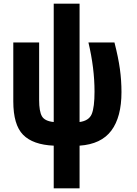

<svg xmlns="http://www.w3.org/2000/svg" viewBox="-20 -780 741 1040"><path d="M271 240V9Q158 4 105 -50Q52 -104 52 -231V-550H192V-238Q192 -177 207 -150.5Q222 -124 271 -119V-760H411V-119Q462 -126 477 -162.5Q492 -199 492 -284Q492 -411 459 -550H600Q621 -468 629.5 -406Q638 -344 638 -281Q638 -146 583 -72.5Q528 1 411 9V240Z"/></svg>

Font: Noto Sans ExtraCondensed ExtraBold
Style: Regular
Weight: 800
Width: 2
Designer: Monotype Design Team
Foundry: Monotype Imaging Inc.
Version: Version 2.013; ttfautohint (v1.8.4.7-5d5b)